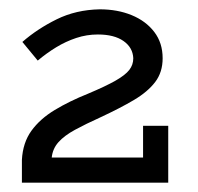

<svg xmlns="http://www.w3.org/2000/svg" viewBox="-20 -812 424 412"><path d="M287 -542H341V-420H27V-469Q29 -506 47.5 -531.5Q66 -557 97.5 -576Q129 -595 169 -611Q207 -627 228 -639Q249 -651 257.5 -662Q266 -673 266 -687Q265 -710 245 -724Q225 -738 190 -738Q166 -738 143.5 -730.5Q121 -723 100.5 -710.5Q80 -698 61 -682L28 -722Q60 -750 101.5 -770.5Q143 -791 194 -792Q232 -792 262.5 -779.5Q293 -767 311 -743.5Q329 -720 329 -687Q329 -657 313 -636Q297 -615 267.5 -597.5Q238 -580 195 -560Q164 -546 141 -533.5Q118 -521 105.5 -507Q93 -493 91 -474H287Z"/></svg>

Font: BioRhyme
Style: Regular
Weight: 400
Designer: Aoife Mooney
Foundry: Aoife Mooney Type
Version: Version 1.600;gftools[0.9.33]